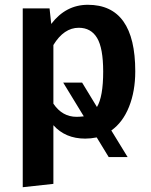

<svg xmlns="http://www.w3.org/2000/svg" viewBox="-20 -564 629 802"><path d="M545 -266Q545 -183 519 -118Q493 -53 445 -19L513 92H434L384 10Q359 15 336 15Q253 15 203 -41V204L75 218V-529H187L194 -464Q255 -544 347 -544Q545 -544 545 -266ZM300 -76Q312 -76 330 -78L244 -219H323L385 -117Q411 -160 411 -265Q411 -363 385.5 -405.5Q360 -448 309 -448Q247 -448 203 -376V-131Q240 -76 300 -76Z"/></svg>

Font: FiraGO Medium
Style: Regular
Weight: 500
Designer: bBox Type
Foundry: bBox Type GmbH
Version: Version 1.001;PS 001.001;hotconv 1.0.88;makeotf.lib2.5.64775